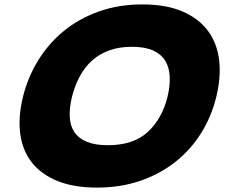

<svg xmlns="http://www.w3.org/2000/svg" viewBox="-20 -840 1025 870"><path d="M960 -401Q938 -311 890.5 -235.5Q843 -160 773.5 -105.5Q704 -51 615 -20.5Q526 10 420 10Q313 10 239 -20.5Q165 -51 123 -105.5Q81 -160 71.5 -235.5Q62 -311 84 -401Q106 -490 153 -566.5Q200 -643 269 -699.5Q338 -756 428 -788Q518 -820 625 -820Q733 -820 807 -788Q881 -756 922.5 -700Q964 -644 973 -567.5Q982 -491 960 -401ZM739 -401Q751 -451 749 -493Q747 -535 728.5 -565Q710 -595 673 -611.5Q636 -628 578 -628Q521 -628 476 -612Q431 -596 397.5 -566Q364 -536 341.5 -494Q319 -452 306 -401Q294 -351 296 -310.5Q298 -270 317 -241.5Q336 -213 373.5 -197.5Q411 -182 468 -182Q584 -182 649 -241.5Q714 -301 739 -401Z"/></svg>

Font: TypoPRO Sinkin Sans
Style: 900 X Black Italic
Weight: 950
Italic angle: -112°
Designer: Keith Bates
Foundry: K-Type
Version: Sinkin Sans (version 1.0)  by Keith Bates   •   © 2014   www